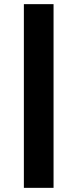

<svg xmlns="http://www.w3.org/2000/svg" viewBox="-20 -725 374 925"><path d="M95 180V-705H238V180Z"/></svg>

Font: Nunito Sans 7pt ExtraBold
Style: Regular
Weight: 800
Designer: Vernon Adams
Foundry: Vernon Adams
Version: Version 3.101;gftools[0.9.27]